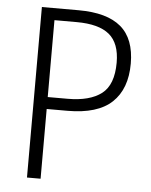

<svg xmlns="http://www.w3.org/2000/svg" viewBox="-52 -757 631 801"><g transform="rotate(5 263.5 -357.0)"><path d="M245 -714Q364 -714 422.5 -664.5Q481 -615 481 -511Q481 -405 421 -348.5Q361 -292 235 -292H148V0H91V-714ZM241 -664H148V-342H231Q324 -342 373 -379.5Q422 -417 422 -510Q422 -591 378 -627.5Q334 -664 241 -664Z"/></g></svg>

Font: Noto Sans Lao UI SemCond Light
Style: Regular
Weight: 300
Width: 4
Designer: Monotype Design Team
Foundry: Monotype Imaging Inc.
Version: Version 2.000; ttfautohint (v1.8.4.7-5d5b)